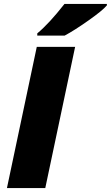

<svg xmlns="http://www.w3.org/2000/svg" viewBox="-20 -951 561 971"><path d="M168.5 -771V-782.2Q228 -831.5 306.2 -931.2H520.5V-923.8Q499 -897.9 427.7 -847.7Q356.4 -797.4 307.1 -771ZM359.9 -713.9 209 0H15.1L166 -713.9Z"/></svg>

Font: Open Sans Hebrew Extra Bold
Style: Italic
Weight: 800
Italic angle: -12°
Foundry: Ascender Corporation, Yanek Iontef
Version: Version 2.001;PS 002.001;hotconv 1.0.70;makeotf.lib2.5.58329